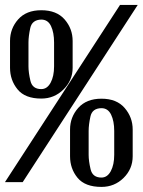

<svg xmlns="http://www.w3.org/2000/svg" viewBox="-30 -713 567 762"><path d="M372.6 -283.7Q335.9 -283.2 328.9 -250.5Q321.8 -217.8 321.8 -193.4V-98.6Q321.8 -73.7 329.6 -41Q337.4 -8.3 372.6 -8.3Q396 -8.3 409.7 -33.7Q423.3 -59.1 423.3 -98.6V-193.4Q423.3 -232.4 410.9 -258.1Q398.4 -283.7 372.6 -283.7ZM372.6 -321.3Q433.1 -321.3 464.8 -284.4Q496.6 -247.6 496.6 -198.7V-92.8Q496.6 -42.5 460.4 -6.8Q424.3 28.8 372.6 28.8Q307.6 28.8 277.8 -7.3Q248 -43.5 248 -92.8V-198.7Q248 -248 280.5 -284.7Q313 -321.3 372.6 -321.3ZM133.8 -635.3Q97.2 -634.3 90.1 -601.6Q83 -568.8 83 -544.4V-449.7Q83 -424.8 90.8 -392.1Q98.6 -359.4 133.8 -359.4Q157.2 -359.4 170.9 -384.8Q184.6 -410.2 184.6 -449.7V-544.4Q184.6 -584 172.4 -609.6Q160.2 -635.3 133.8 -635.3ZM133.8 -672.4Q194.8 -672.4 226.6 -635.7Q258.3 -599.1 258.3 -550.3V-443.8Q258.3 -394 221.9 -357.9Q185.5 -321.8 133.8 -321.8Q69.3 -321.8 39.6 -358.4Q9.8 -395 9.8 -443.8V-550.3Q9.8 -599.6 42 -636Q74.2 -672.4 133.8 -672.4ZM446.3 -693.4H516.6L60.1 9.8H-10.3Z"/></svg>

Font: Caudex
Style: Bold
Weight: 700
Version: Version 1.01